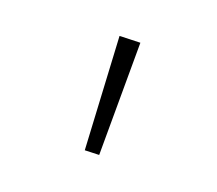

<svg xmlns="http://www.w3.org/2000/svg" viewBox="-49 -800 386 341"><g transform="rotate(-30 143.5 -629.5)"><path d="M240 -683 77 -547 59 -567 214 -712Z"/></g></svg>

Font: Exo 2.0 Extra Light
Style: Regular
Weight: 250
Designer: Natanael Gama
Version: Version 1.001;PS 001.001;hotconv 1.0.70;makeotf.lib2.5.58329